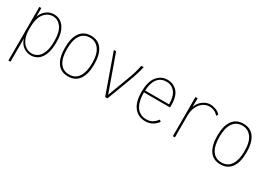

<svg xmlns="http://www.w3.org/2000/svg" viewBox="-8 -1102 2644 1912"><g transform="rotate(30 1314.0 -146.5)"><path d="M65 167V-449H88V-349Q103 -396 141 -427.5Q179 -459 234 -459Q276 -459 311 -435Q346 -411 367.5 -361Q389 -311 389 -232Q389 -142 367 -88.5Q345 -35 309.5 -11.5Q274 12 231 12Q184 12 144 -17Q104 -46 89 -100V167ZM227 -9Q265 -9 296 -30.5Q327 -52 346 -100.5Q365 -149 365 -229Q365 -336 326.5 -386.5Q288 -437 231 -437Q171 -437 129.5 -384.5Q88 -332 88 -213Q88 -149 103 -109Q118 -69 140.5 -47Q163 -25 186.5 -17Q210 -9 227 -9Z M657 8Q574 8 531.5 -52.5Q489 -113 489 -225Q489 -339 532 -399Q575 -459 657 -459Q739 -459 782 -399Q825 -339 825 -225Q825 -113 782 -52.5Q739 8 657 8ZM657 -14Q728 -14 764.5 -70Q801 -126 801 -226Q801 -332 761.5 -384.5Q722 -437 657 -437Q587 -437 550 -382.5Q513 -328 513 -226Q513 -123 549.5 -68.5Q586 -14 657 -14Z M1081 0 922 -449H948L1096 -34L1184 -268Q1205 -322 1217.5 -365.5Q1230 -409 1238 -449H1265Q1256 -407 1241.5 -361Q1227 -315 1205 -257L1108 0Z M1546 10Q1465 10 1417 -49.5Q1369 -109 1369 -224Q1369 -345 1416.5 -402.5Q1464 -460 1535 -460Q1603 -460 1648 -412Q1693 -364 1693 -258Q1693 -249 1693 -245.5Q1693 -242 1692 -233H1392Q1394 -119 1434 -65.5Q1474 -12 1546 -12Q1589 -12 1617 -30.5Q1645 -49 1666 -77L1684 -62Q1660 -29 1625.5 -9.5Q1591 10 1546 10ZM1394 -255H1669Q1669 -349 1632 -393.5Q1595 -438 1537 -438Q1469 -438 1433 -389.5Q1397 -341 1394 -255Z M1860 1V-449H1886L1884 -349Q1902 -401 1943 -430.5Q1984 -460 2028 -460Q2059 -460 2092 -447.5Q2125 -435 2145 -410L2132 -391Q2107 -418 2082.5 -428Q2058 -438 2032 -438Q1989 -438 1955.5 -413.5Q1922 -389 1903 -346Q1884 -303 1884 -248V1Z M2409 8Q2326 8 2283.5 -52.5Q2241 -113 2241 -225Q2241 -339 2284 -399Q2327 -459 2409 -459Q2491 -459 2534 -399Q2577 -339 2577 -225Q2577 -113 2534 -52.5Q2491 8 2409 8ZM2409 -14Q2480 -14 2516.5 -70Q2553 -126 2553 -226Q2553 -332 2513.5 -384.5Q2474 -437 2409 -437Q2339 -437 2302 -382.5Q2265 -328 2265 -226Q2265 -123 2301.5 -68.5Q2338 -14 2409 -14Z"/></g></svg>

Font: Inconsolata SemiCondensed ExtraLight
Style: Regular
Weight: 200
Width: 4
Monospace: yes
Designer: Raph Levien, Cyreal, Brenton Simpson
Foundry: Raph Levien, Cyreal, Google
Version: Version 3.100; ttfautohint (v1.8.4.7-5d5b)